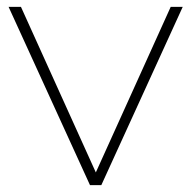

<svg xmlns="http://www.w3.org/2000/svg" viewBox="-20 -539 557 559"><path d="M512 -519 275 0H242L5 -519H41L259 -37L477 -519Z"/></svg>

Font: Montserrat Alternates ExLight
Style: Regular
Weight: 275
Designer: Julieta Ulanovsky
Foundry: Julieta Ulanovsky
Version: Version 7.200